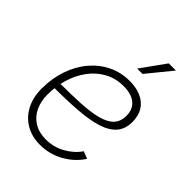

<svg xmlns="http://www.w3.org/2000/svg" viewBox="-219 -869 991 991"><g transform="rotate(45 276.5 -374.0)"><path d="M250.5 9.3Q190.9 9.3 146 -17.1Q101.1 -43.5 76.2 -91.1Q51.3 -138.7 51.3 -202.1Q51.3 -276.9 73 -340.6Q94.7 -404.3 134.5 -451.7Q174.3 -499 228 -525.4Q281.7 -551.8 345.2 -551.8Q395.5 -551.8 431.4 -534.9Q467.3 -518.1 486.1 -487.1Q504.9 -456.1 504.9 -412.6Q504.9 -360.4 477.1 -328.4Q449.2 -296.4 395.5 -279.5Q341.8 -262.7 263.4 -256.8Q185.1 -251 84.5 -251L88.4 -288.1Q178.7 -288.1 248 -291.7Q317.4 -295.4 364.7 -307.9Q412.1 -320.3 436.3 -345.2Q460.4 -370.1 460.4 -412.6Q460.4 -459.5 429.9 -485.1Q399.4 -510.7 342.3 -510.7Q284.7 -510.7 238.8 -485.8Q192.9 -460.9 160.6 -417.7Q128.4 -374.5 111.3 -319.1Q94.2 -263.7 94.2 -202.1Q94.2 -152.3 112.8 -113.8Q131.3 -75.2 166.7 -53.5Q202.1 -31.7 252.4 -31.7Q308.1 -31.7 356.4 -58.3Q404.8 -85 434.1 -127.4L473.6 -111.8Q439.5 -58.1 379.6 -24.4Q319.8 9.3 250.5 9.3ZM327.1 -624 423.3 -758.3H475.6L366.2 -624Z"/></g></svg>

Font: Inter 16pt ExtraLight
Style: Italic
Weight: 250
Italic angle: -9.3988°
Version: Version 4.001;git-66647c0bb